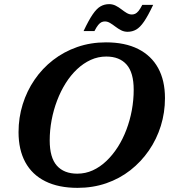

<svg xmlns="http://www.w3.org/2000/svg" viewBox="-20 -894 816 927"><path d="M220 -216Q220 -133 254.5 -94.2Q289 -55.5 353 -55.5Q392.5 -55.5 427.8 -71.5Q463 -87.5 493.5 -116.5Q524 -145.5 548.5 -183.8Q573 -222 590.2 -267.5Q607.5 -313 616.5 -362Q625.5 -411 625.5 -460.5Q625.5 -543.5 591.2 -582.2Q557 -621 493 -621Q453.5 -621 418 -604.8Q382.5 -588.5 352 -559.8Q321.5 -531 297.2 -492.5Q273 -454 255.8 -408.8Q238.5 -363.5 229.2 -314.2Q220 -265 220 -216ZM776.5 -420Q776.5 -350.5 756.5 -286.2Q736.5 -222 699 -167.5Q661.5 -113 609.5 -72.2Q557.5 -31.5 493 -9.2Q428.5 13 354.5 13Q262.5 13 198.8 -18.8Q135 -50.5 102.2 -110.8Q69.5 -171 69.5 -256Q69.5 -325.5 89.5 -390Q109.5 -454.5 146.8 -509Q184 -563.5 236.2 -604Q288.5 -644.5 353 -667Q417.5 -689.5 491.5 -689.5Q583.5 -689.5 647 -657.5Q710.5 -625.5 743.5 -565.5Q776.5 -505.5 776.5 -420ZM719.5 -870.5Q694.5 -817.5 675.2 -789.5Q656 -761.5 637.2 -751Q618.5 -740.5 596 -740.5Q579 -740.5 564.5 -748Q550 -755.5 537 -765.5Q524 -775.5 511.5 -783Q499 -790.5 486.5 -790.5Q478 -790.5 470.2 -787Q462.5 -783.5 454.2 -773.5Q446 -763.5 436 -744H383.5Q408.5 -797 427.8 -825Q447 -853 465.8 -863.5Q484.5 -874 507 -874Q524 -874 538.8 -866.5Q553.5 -859 566.2 -849Q579 -839 591.5 -831.5Q604 -824 616.5 -824Q625 -824 632.8 -827.5Q640.5 -831 648.8 -841Q657 -851 667 -870.5Z"/></svg>

Font: Newsreader 16pt 16pt
Style: Bold Italic
Weight: 700
Italic angle: -17°
Version: Version 1.003